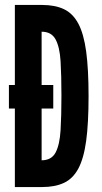

<svg xmlns="http://www.w3.org/2000/svg" viewBox="-20 -755 412 775"><path d="M16 -317V-412H195V-317ZM40 0V-735H150Q202 -735 238 -718Q274 -701 296 -660Q318 -619 327.8 -547.5Q337.5 -476 337.5 -367Q337.5 -257.5 327.8 -186.2Q318 -115 296 -74.2Q274 -33.5 238 -16.8Q202 0 150 0ZM148 -108Q188 -108 204.5 -139.5Q221 -171 224.5 -229.5Q228 -288 228 -368.5Q228 -450 224.5 -507.8Q221 -565.5 204.2 -596.2Q187.5 -627 148 -627Z"/></svg>

Font: League Gothic
Style: Regular
Weight: 400
Designer: The League of Moveable Type
Version: Version 2.001